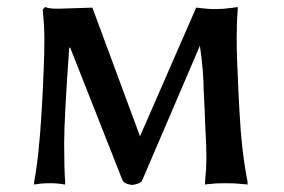

<svg xmlns="http://www.w3.org/2000/svg" viewBox="-20 -519 815 551"><path d="M78.1 2Q96.7 -91.8 105.5 -323.2Q107.4 -361.3 107.4 -403.8Q107.4 -446.3 102.5 -490.2V-491.2L109.4 -499Q119.1 -494.1 142.6 -494.1H150.4L245.1 -497.1L381.8 -127.9L543 -497.1H544.9L561.5 -495.1Q600.6 -490.2 642.6 -496.1L657.2 -498L662.1 -499V-490.2Q659.2 -456.1 659.2 -408.2Q659.2 -360.4 664.1 -259.8L667 -203.1Q672.9 -85.9 690.4 2V10.7L684.6 9.8L670.9 8.8Q657.2 6.8 627.4 6.8Q597.7 6.8 585.9 8.8L573.2 9.8L568.4 10.7V2.9Q572.3 -35.2 572.3 -67.4Q572.3 -99.6 570.3 -132.3Q568.4 -165 567.4 -203.1L564.5 -259.8Q564.5 -311.5 553.7 -387.7L388.7 -2.9Q385.7 4.9 375 8.3Q364.3 11.7 359.4 11.7Q354.5 11.7 344.2 8.3Q334 4.9 331.1 -2.9L181.6 -381.8L178.7 -382.8Q164.1 -177.7 164.1 -106.9Q164.1 -36.1 167 2.9V10.7Q147.5 6.8 122.6 6.8Q97.7 6.8 78.1 10.7Z"/></svg>

Font: GenEi LateMin P v2
Style: Medium
Weight: 500
Designer: o_tamon (Modified)
Foundry: o_tamon / Adobe Systems Incorporated / FONT 910 / Philipp H. Poll
Version: Version 2.1;Original Version 1.004